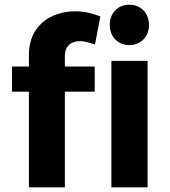

<svg xmlns="http://www.w3.org/2000/svg" viewBox="-20 -797 722 817"><path d="M530 -605C579 -605 614 -641 614 -691C614 -742 579 -777 530 -777C482 -777 447 -742 447 -691C447 -641 482 -605 530 -605ZM103 -565V-514H31V-407H103V0H256V-407H383V-514H256V-559C256 -602 284 -622 320 -622C342 -622 364 -614 384 -607L407 -727C375 -740 337 -749 301 -749C193 -749 103 -685 103 -565ZM454 0H608V-538H454Z"/></svg>

Font: Juman SemiBold
Style: Regular
Weight: 600
Designer: Bandar Raffah (Arabic) Julieta Ulanovsky (Latin)
Foundry: Caramella
Version: Version 5.022;PS 005.022;hotconv 1.0.88;makeotf.lib2.5.64775